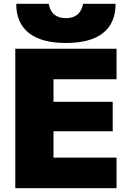

<svg xmlns="http://www.w3.org/2000/svg" viewBox="-20 -985 681 1005"><path d="M60 0V-730H590V-570H260V-452H570V-298H260V-160H590V0ZM325 -760Q198 -760 131.5 -812Q65 -864 65 -965H235Q241 -928 264 -909Q287 -890 325 -890Q363 -890 385.5 -909Q408 -928 415 -965H585Q585 -864 519 -812Q453 -760 325 -760Z"/></svg>

Font: M PLUS 1 Black
Style: Regular
Weight: 900
Designer: Coji Morishita
Foundry: UNDERFOREST DESIGN
Version: Version 1.001